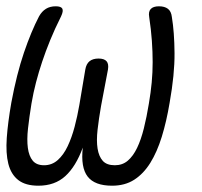

<svg xmlns="http://www.w3.org/2000/svg" viewBox="-23 -580 643 610"><path d="M482 -560Q500 -560 510.5 -552Q521 -544 523 -526Q531 -478 531.5 -411Q532 -344 516 -254Q506 -194 491 -145.5Q476 -97 454.5 -62.5Q433 -28 403.5 -9Q374 10 333 10Q278 10 255.5 -19Q233 -48 240 -111Q218 -51 184.5 -20.5Q151 10 99 10Q58 10 35 -8Q12 -26 3.5 -59.5Q-5 -93 -1.5 -142Q2 -191 13 -254Q30 -345 53 -412.5Q76 -480 101 -528Q110 -544 123 -552Q136 -560 154 -560Q171 -560 175 -552.5Q179 -545 171 -528Q151 -488 136.5 -452.5Q122 -417 111 -384Q100 -351 91.5 -318.5Q83 -286 77 -251Q70 -208 66 -172Q62 -136 65.5 -110Q69 -84 81 -69.5Q93 -55 117 -55Q142 -55 160.5 -71.5Q179 -88 192 -115.5Q205 -143 214 -177Q223 -211 229 -246L248 -359Q251 -377 261.5 -385.5Q272 -394 290 -394Q308 -394 315.5 -385.5Q323 -377 320 -359L298 -243Q291 -203 287 -168Q283 -133 287 -108Q291 -83 303.5 -69Q316 -55 342 -55Q366 -55 383 -69.5Q400 -84 412.5 -110Q425 -136 434 -172Q443 -208 450 -251Q456 -286 459 -318Q462 -350 462 -382.5Q462 -415 459.5 -450.5Q457 -486 451 -526Q448 -543 456 -551.5Q464 -560 482 -560Z"/></svg>

Font: Maple Mono ExtraLight
Style: Italic
Weight: 275
Italic angle: -10°
Monospace: yes
Designer: subframe7536
Version: Version 7.000